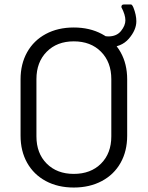

<svg xmlns="http://www.w3.org/2000/svg" viewBox="-20 -831 662 859"><path d="M310 8Q239 8 185 -21Q131 -50 101.5 -102.5Q72 -155 72 -224V-476Q72 -545 101.5 -597.5Q131 -650 185 -679Q239 -708 310 -708Q381 -708 435.5 -679Q490 -650 519.5 -597.5Q549 -545 549 -476V-224Q549 -155 519.5 -102.5Q490 -50 435.5 -21Q381 8 310 8ZM310 -53Q386 -53 432 -99Q478 -145 478 -221V-477Q478 -553 432 -599.5Q386 -646 310 -646Q235 -646 189 -599.5Q143 -553 143 -477V-221Q143 -145 189 -99Q235 -53 310 -53ZM451 -619Q440 -619 440 -630V-656Q440 -669 451 -669Q452 -669 453 -669Q458 -668 464 -668Q502 -668 521.5 -692.5Q541 -717 541 -740Q541 -765 523 -799Q523 -811 534 -811H566Q571 -811 577 -797Q590 -764 590 -736Q590 -697 556.5 -658Q523 -619 461 -619Q456 -619 451 -619Z"/></svg>

Font: LinhAnh
Style: Regular
Weight: 400
Designer: Jeremy Tribby
Foundry: Tribby Type
Version: Version 1.408